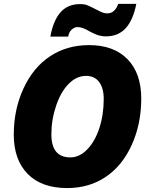

<svg xmlns="http://www.w3.org/2000/svg" viewBox="-20 -957 777 987"><path d="M523.9 -770Q507.8 -770 492.2 -773.9Q476.6 -777.8 462.4 -784.7Q448.2 -791.5 439.9 -795.9Q404.3 -817.9 377.9 -817.9Q362.8 -817.9 348.4 -804.7Q334 -791.5 330.6 -769H238.8Q254.4 -853 291.7 -894.5Q329.1 -936 391.6 -936Q408.2 -936 420.7 -932.9Q433.1 -929.7 466.8 -912.1Q481.9 -903.8 499 -896Q516.1 -888.2 531.7 -888.2Q569.8 -888.2 587.9 -937H680.7Q664.1 -853 625.7 -811.5Q587.4 -770 523.9 -770ZM438 -725.1Q564.9 -725.1 635.5 -652.6Q706.1 -580.1 706.1 -450.2Q706.1 -320.3 657.5 -212.6Q608.9 -105 523.4 -47.6Q438 9.8 325.2 9.8Q193.8 9.8 122.3 -63Q50.8 -135.7 50.8 -265.1Q50.8 -394.5 101.1 -502.9Q151.4 -611.3 238 -668.2Q324.7 -725.1 438 -725.1ZM513.2 -448.2Q513.2 -503.9 489.7 -535.4Q466.3 -566.9 421.9 -566.9Q373.5 -566.9 333 -525.9Q292.5 -484.9 268.3 -413.1Q244.1 -341.3 244.1 -266.1Q244.1 -147.9 341.8 -147.9Q388.2 -147.9 428 -188.5Q467.8 -229 490.5 -297.9Q513.2 -366.7 513.2 -448.2Z"/></svg>

Font: TypoPRO Open Sans
Style: Italic
Weight: 800
Italic angle: -12°
Foundry: Ascender Corporation
Version: Version 1.10